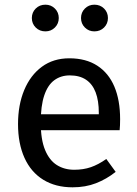

<svg xmlns="http://www.w3.org/2000/svg" viewBox="-20 -788 585 820"><path d="M276 -539Q347 -539 395.5 -507.5Q444 -476 468.5 -418Q493 -360 493 -279Q493 -266 492.5 -253.5Q492 -241 491 -232H139V-300H402Q402 -302 402 -303.5Q402 -305 402 -306Q402 -358 388.5 -393.5Q375 -429 347.5 -447.5Q320 -466 278 -466Q240 -466 212 -445.5Q184 -425 169 -380.5Q154 -336 154 -265Q154 -192 172.5 -147.5Q191 -103 223 -83Q255 -63 297 -63Q336 -63 368 -74Q400 -85 434 -109L474 -54Q435 -23 390 -5.5Q345 12 290 12Q217 12 164.5 -20.5Q112 -53 84.5 -114Q57 -175 57 -258Q57 -340 83.5 -403.5Q110 -467 159 -503Q208 -539 276 -539ZM383 -768Q408 -768 424.5 -751.5Q441 -735 441 -711Q441 -687 424.5 -670.5Q408 -654 383 -654Q359 -654 342.5 -670.5Q326 -687 326 -711Q326 -735 342.5 -751.5Q359 -768 383 -768ZM174 -768Q198 -768 214.5 -751.5Q231 -735 231 -711Q231 -687 214.5 -670.5Q198 -654 174 -654Q149 -654 132.5 -670.5Q116 -687 116 -711Q116 -735 132.5 -751.5Q149 -768 174 -768Z"/></svg>

Font: Fira Sans Variable
Style: Regular
Weight: 400
Designer: Carrois Corporate & Edenspiekermann AG
Foundry: Carrois Corporate GbR & Edenspiekermann AG
Version: Version 4.202